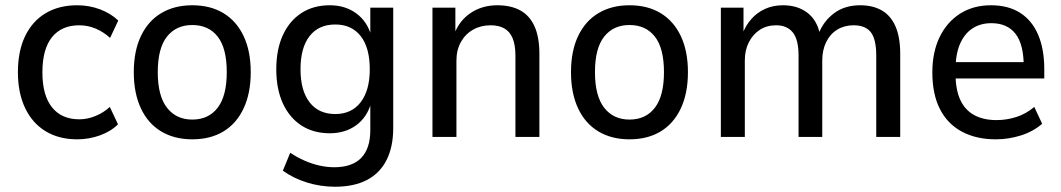

<svg xmlns="http://www.w3.org/2000/svg" viewBox="-20 -520 4030 729"><path d="M273 9Q204 9 153.5 -21.5Q103 -52 75.5 -109.5Q48 -167 48 -246Q48 -326 75.5 -383Q103 -440 153.5 -470Q204 -500 273 -500Q319 -500 360 -484.5Q401 -469 429 -442L398 -376Q373 -399 343 -411.5Q313 -424 281 -424Q214 -424 177.5 -379Q141 -334 141 -245Q141 -158 177.5 -112.5Q214 -67 281 -67Q312 -67 342.5 -79.5Q373 -92 397 -114L428 -48Q401 -21 359.5 -6Q318 9 273 9Z M710 9Q642 9 592 -21Q542 -51 515 -108.5Q488 -166 488 -246Q488 -326 515 -383Q542 -440 592 -470Q642 -500 710 -500Q779 -500 828.5 -470Q878 -440 905 -383Q932 -326 932 -246Q932 -166 905 -108.5Q878 -51 828.5 -21Q779 9 710 9ZM710 -66Q772 -66 806.5 -111Q841 -156 841 -246Q841 -337 806.5 -381Q772 -425 710 -425Q649 -425 614 -381Q579 -337 579 -246Q579 -156 614 -111Q649 -66 710 -66Z M1252 189Q1197 189 1145.5 173Q1094 157 1054 128L1082 60Q1109 78 1136.5 90Q1164 102 1192.5 108.5Q1221 115 1249 115Q1317 115 1351.5 79.5Q1386 44 1386 -26V-129H1389Q1374 -75 1332.5 -44.5Q1291 -14 1232 -14Q1170 -14 1124.5 -43.5Q1079 -73 1054 -127.5Q1029 -182 1029 -257Q1029 -332 1054 -386.5Q1079 -441 1124.5 -470.5Q1170 -500 1232 -500Q1291 -500 1333 -469Q1375 -438 1390 -383H1386V-491H1473V-34Q1473 38 1447.5 88Q1422 138 1373 163.5Q1324 189 1252 189ZM1253 -87Q1315 -87 1349.5 -132Q1384 -177 1384 -257Q1384 -339 1349.5 -383Q1315 -427 1253 -427Q1190 -427 1155.5 -383Q1121 -339 1121 -257Q1121 -176 1155.5 -131.5Q1190 -87 1253 -87Z M1622 0V-491H1709V-391H1705Q1724 -442 1767.5 -471Q1811 -500 1868 -500Q1920 -500 1955.5 -480.5Q1991 -461 2009.5 -420Q2028 -379 2028 -315V0H1937V-309Q1937 -349 1926.5 -374.5Q1916 -400 1895 -412Q1874 -424 1843 -424Q1806 -424 1776.5 -407.5Q1747 -391 1730 -360.5Q1713 -330 1713 -290V0Z M2370 9Q2302 9 2252 -21Q2202 -51 2175 -108.5Q2148 -166 2148 -246Q2148 -326 2175 -383Q2202 -440 2252 -470Q2302 -500 2370 -500Q2439 -500 2488.5 -470Q2538 -440 2565 -383Q2592 -326 2592 -246Q2592 -166 2565 -108.5Q2538 -51 2488.5 -21Q2439 9 2370 9ZM2370 -66Q2432 -66 2466.5 -111Q2501 -156 2501 -246Q2501 -337 2466.5 -381Q2432 -425 2370 -425Q2309 -425 2274 -381Q2239 -337 2239 -246Q2239 -156 2274 -111Q2309 -66 2370 -66Z M2717 0V-491H2803V-391H2799Q2811 -423 2832.5 -447.5Q2854 -472 2884.5 -486Q2915 -500 2953 -500Q3008 -500 3045 -472Q3082 -444 3093 -391H3088Q3106 -439 3146.5 -469.5Q3187 -500 3246 -500Q3294 -500 3328 -480.5Q3362 -461 3380 -420Q3398 -379 3398 -315V0H3307V-309Q3307 -371 3286.5 -397.5Q3266 -424 3221 -424Q3186 -424 3159 -407.5Q3132 -391 3117 -360.5Q3102 -330 3102 -290V0H3012V-309Q3012 -370 2990 -397Q2968 -424 2927 -424Q2891 -424 2864.5 -406.5Q2838 -389 2823 -359Q2808 -329 2808 -291V0Z M3761 9Q3687 9 3632.5 -20Q3578 -49 3549 -105.5Q3520 -162 3520 -245Q3520 -322 3547.5 -379Q3575 -436 3625 -468Q3675 -500 3743 -500Q3808 -500 3853 -471.5Q3898 -443 3921.5 -388.5Q3945 -334 3945 -257V-222H3591V-284H3883L3867 -267Q3867 -352 3835.5 -392Q3804 -432 3744 -432Q3702 -432 3671.5 -411.5Q3641 -391 3624.5 -352Q3608 -313 3608 -255V-241Q3608 -180 3626 -141Q3644 -102 3679 -83Q3714 -64 3764 -64Q3801 -64 3838 -75.5Q3875 -87 3907 -114L3937 -50Q3902 -20 3855.5 -5.5Q3809 9 3761 9Z"/></svg>

Font: Nunito Sans 10pt SemiCondensed Medium
Style: Regular
Weight: 500
Width: 4
Designer: Vernon Adams
Foundry: Vernon Adams
Version: Version 3.101;gftools[0.9.27]